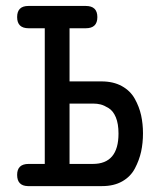

<svg xmlns="http://www.w3.org/2000/svg" viewBox="-20 -631 565 651"><path d="M77.1 -75.2H131.8V-535.2H77.1Q38.1 -535.2 38.1 -573Q38.1 -610.8 76.2 -610.8H271Q310.1 -610.8 310.1 -573Q310.1 -535.2 271 -535.2H215.8V-355H324.2Q364.3 -355 393.1 -339.1Q421.9 -323.2 437 -296.1Q452.1 -269 458.5 -240Q464.8 -210.9 464.8 -179.2Q464.8 -146 458.5 -116.9Q452.1 -87.9 437.5 -60.1Q422.9 -32.2 394.5 -16.1Q366.2 0 326.2 0H74.2Q38.1 -1 38.1 -38.1Q38.1 -75.2 77.1 -75.2ZM215.8 -75.2H294.9Q381.8 -75.2 381.8 -178.2Q381.8 -211.4 372.8 -233.2Q363.8 -254.9 348.4 -264.4Q333 -273.9 321 -276.9Q309.1 -279.8 295.9 -279.8H215.8Z"/></svg>

Font: CMU Typewriter Text
Style: Bold
Weight: 700
Version: Version 0.7.0